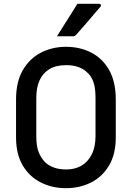

<svg xmlns="http://www.w3.org/2000/svg" viewBox="-20 -965 690 1005"><path d="M325 -720Q399 -720 458 -689.5Q517 -659 551.5 -598Q586 -537 586 -444V-246Q586 -158 551 -99Q516 -40 457 -10Q398 20 325 20Q253 20 193.5 -10Q134 -40 99 -99Q64 -158 64 -246V-444Q64 -537 99.5 -598Q135 -659 194.5 -689.5Q254 -720 325 -720ZM170 -251Q170 -194 185 -162.5Q200 -131 219 -113Q236 -98 262.5 -88Q289 -78 327 -78Q372 -78 406 -97.5Q440 -117 460 -156.5Q480 -196 480 -253V-454Q480 -488 475 -513Q470 -538 460 -556Q450 -574 435 -587Q418 -604 390.5 -614Q363 -624 327 -624Q272 -624 237.5 -602.5Q203 -581 186.5 -543Q170 -505 170 -454ZM385 -945Q413 -945 429.5 -945Q446 -945 461 -945Q476 -945 500 -945Q506 -945 508 -940Q510 -935 506 -930Q487 -909 473.5 -892.5Q460 -876 447 -861Q434 -846 418 -827.5Q402 -809 377 -781Q375 -779 371 -777Q367 -775 361 -775Q340 -775 327 -775Q314 -775 302.5 -775Q291 -775 278 -775Q297 -805 314 -832Q331 -859 348.5 -886.5Q366 -914 385 -945Z"/></svg>

Font: Recursive Medium
Style: Regular
Weight: 500
Version: Version 1.085